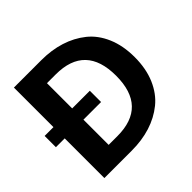

<svg xmlns="http://www.w3.org/2000/svg" viewBox="-177 -902 1083 1083"><g transform="rotate(-45 364.5 -361.0)"><path d="M289.1 0H70.3V-316.4H0V-406.2H70.3V-721.7H289.1Q370.1 -721.7 438.5 -700.2Q506.8 -678.7 560.1 -636.2Q613.3 -593.8 643.6 -523.4Q673.8 -453.1 673.8 -361.3Q673.8 -269.5 643.6 -199.2Q613.3 -128.9 560.1 -85.9Q506.8 -43 438.5 -21.5Q370.1 0 289.1 0ZM289.1 -607.4H219.7V-406.2H360.4V-316.4H219.7V-115.2H289.1Q525.4 -115.2 525.4 -361.3Q525.4 -607.4 289.1 -607.4Z"/></g></svg>

Font: FreeUniversal
Style: Bold
Weight: 700
Version: Version 1.001